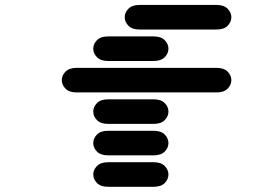

<svg xmlns="http://www.w3.org/2000/svg" viewBox="-20 -756 1040 763"><path d="M409.2 -13.7Q379.9 -13.7 365.2 -28.8Q350.6 -43.9 350.6 -62.5Q350.6 -81.1 365.2 -96.2Q379.9 -111.3 409.2 -111.3H590.8Q620.1 -111.3 634.8 -96.2Q649.4 -81.1 649.4 -62.5Q649.4 -43.9 634.8 -28.8Q620.1 -13.7 590.8 -13.7ZM409.2 -138.7Q379.9 -138.7 365.2 -153.8Q350.6 -168.9 350.6 -187.5Q350.6 -206.1 365.2 -221.2Q379.9 -236.3 409.2 -236.3H590.8Q620.1 -236.3 634.8 -221.2Q649.4 -206.1 649.4 -187.5Q649.4 -168.9 634.8 -153.8Q620.1 -138.7 590.8 -138.7ZM409.2 -263.7Q379.9 -263.7 365.2 -278.8Q350.6 -293.9 350.6 -312.5Q350.6 -331.1 365.2 -346.2Q379.9 -361.3 409.2 -361.3H590.8Q620.1 -361.3 634.8 -346.2Q649.4 -331.1 649.4 -312.5Q649.4 -293.9 634.8 -278.8Q620.1 -263.7 590.8 -263.7ZM284.2 -388.7Q254.9 -388.7 240.2 -403.8Q225.6 -418.9 225.6 -437.5Q225.6 -456.1 240.2 -471.2Q254.9 -486.3 284.2 -486.3H840.8Q870.1 -486.3 884.8 -471.2Q899.4 -456.1 899.4 -437.5Q899.4 -418.9 884.8 -403.8Q870.1 -388.7 840.8 -388.7ZM409.2 -513.7Q379.9 -513.7 365.2 -528.8Q350.6 -543.9 350.6 -562.5Q350.6 -581.1 365.2 -596.2Q379.9 -611.3 409.2 -611.3H590.8Q620.1 -611.3 634.8 -596.2Q649.4 -581.1 649.4 -562.5Q649.4 -543.9 634.8 -528.8Q620.1 -513.7 590.8 -513.7ZM534.2 -638.7Q504.9 -638.7 490.2 -653.8Q475.6 -668.9 475.6 -687.5Q475.6 -706.1 490.2 -721.2Q504.9 -736.3 534.2 -736.3H840.8Q870.1 -736.3 884.8 -721.2Q899.4 -706.1 899.4 -687.5Q899.4 -668.9 884.8 -653.8Q870.1 -638.7 840.8 -638.7Z"/></svg>

Font: Sixtyfour Normal
Style: Regular
Weight: 400
Monospace: yes
Designer: Jens Kutilek
Foundry: Jens Kutilek
Version: Version 2.000